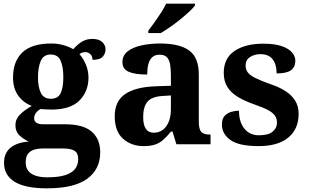

<svg xmlns="http://www.w3.org/2000/svg" viewBox="-20 -786 1687 1046"><path d="M236 240Q118 240 60 204.5Q2 169 2 101Q2 48 37 19Q72 -10 137 -15Q110 -26 87 -47.5Q64 -69 64 -104Q64 -137 89 -162Q114 -187 153 -209Q109 -225 80 -264Q51 -303 51 -364Q51 -452 102 -500.5Q153 -549 260 -549Q295 -549 326 -540Q357 -531 379 -518Q405 -547 429 -560.5Q453 -574 483 -574Q519 -574 537 -557Q555 -540 555 -517Q555 -495 540 -477.5Q525 -460 484 -460Q484 -480 472 -491Q460 -502 446 -502Q426 -502 413 -491Q433 -469 447.5 -435Q462 -401 462 -364Q462 -288 413 -238.5Q364 -189 260 -189Q249 -189 230 -190Q211 -191 202 -192Q188 -186 177 -172.5Q166 -159 166 -141Q166 -125 179 -117Q192 -109 213 -109H334Q434 -109 480 -68.5Q526 -28 526 44Q526 136 455 188Q384 240 236 240ZM238 180Q297 180 334 168.5Q371 157 388.5 135Q406 113 406 80Q406 48 386 35.5Q366 23 325 23H209Q189 23 168.5 28.5Q148 34 134 50Q120 66 120 99Q120 126 133.5 144Q147 162 173.5 171Q200 180 238 180ZM257 -248Q297 -248 311 -279.5Q325 -311 325 -365Q325 -421 310.5 -455Q296 -489 256 -489Q217 -489 202 -454Q187 -419 187 -364Q187 -312 202.5 -280Q218 -248 257 -248Z M762 10Q696 10 650.5 -30Q605 -70 605 -153Q605 -234 661 -273Q717 -312 829 -316L911 -318.8V-374Q911 -407.6 907 -433.3Q903 -459 890 -473.5Q877 -488 849.5 -488Q824 -488 809 -474Q794 -460 788 -435.5Q782 -411 782 -380Q715 -380 681 -395Q647 -410 647 -447Q647 -483.8 675 -505.9Q703 -528 749.9 -538.5Q796.8 -549 852.8 -549Q958 -549 1010.5 -511Q1063 -473 1063 -379.3V-124Q1063 -82.6 1076 -67.8Q1089 -53 1123 -53H1127V0H941L920 -69H911.4Q889 -42 869.5 -24.5Q850 -7 825 1.5Q800 10 762 10ZM817.2 -63Q860.2 -63 885.6 -98Q911 -133 911 -191V-266L865.8 -263.2Q805.9 -259.5 782.9 -231.4Q760 -203.3 760 -148.8Q760 -63 817.2 -63ZM788 -619Q803 -638 821.5 -664Q840 -690 857.5 -717Q875 -744 885 -766H1042V-756Q1033 -743 1011.5 -723Q990 -703 963 -681Q936 -659 908 -639.5Q880 -620 856 -606H788Z M1390 10Q1281 10 1235 -23.5Q1189 -57 1189 -107Q1189 -140 1205 -156Q1221 -172 1243 -177.5Q1265 -183 1282 -183Q1282 -121 1311.5 -85Q1341 -49 1390 -49Q1442 -49 1465.5 -69Q1489 -89 1489 -117Q1489 -139 1478 -155.5Q1467 -172 1440 -186.5Q1413 -201 1366 -217Q1312 -236 1275 -258.5Q1238 -281 1218.5 -312.5Q1199 -344 1199 -389Q1199 -469 1258 -508.5Q1317 -548 1414 -548Q1477 -548 1515.5 -534.5Q1554 -521 1571.5 -499.5Q1589 -478 1589 -455Q1589 -421 1565.5 -403.5Q1542 -386 1487 -386Q1487 -436 1465 -463.5Q1443 -491 1399 -491Q1367 -491 1342.5 -475.5Q1318 -460 1318 -429Q1318 -408 1329.5 -392Q1341 -376 1371 -361Q1401 -346 1455 -327Q1500 -312 1534 -290.5Q1568 -269 1587.5 -238.5Q1607 -208 1607 -166Q1607 -83 1550.5 -36.5Q1494 10 1390 10Z"/></svg>

Font: Noto Naskh Arabic UI
Style: Regular
Weight: 400
Designer: Monotype Design Team, David Williams, Mohamad Dakak and Nizar Qandah
Foundry: Monotype Imaging Inc.
Version: Version 2.014